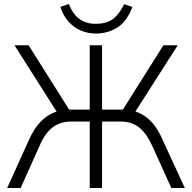

<svg xmlns="http://www.w3.org/2000/svg" viewBox="-20 -947 966 967"><path d="M16 0 128 -247Q148 -291 173.5 -321.5Q199 -352 230.5 -370Q262 -388 299 -392L276 -368L53 -719H124L339 -378L319 -395H432V-719H494V-395H610L588 -378L803 -719H875L651 -368L628 -392Q666 -388 697 -370Q728 -352 753 -321.5Q778 -291 797 -247L911 0H843L747 -212Q717 -277 679.5 -306Q642 -335 587 -335H494V0H432V-335H341Q284 -335 245.5 -306Q207 -277 179 -212L84 0ZM463 -778Q424 -778 389 -792.5Q354 -807 326.5 -836.5Q299 -866 284 -912L327 -927Q347 -875 380.5 -851Q414 -827 462 -827Q513 -827 545.5 -849Q578 -871 606 -926L647 -912Q618 -837 569.5 -807.5Q521 -778 463 -778Z"/></svg>

Font: Nunitoga
Style: Light
Weight: 300
Designer: Vernon Adams
Foundry: Vernon Adams
Version: Version 1.0